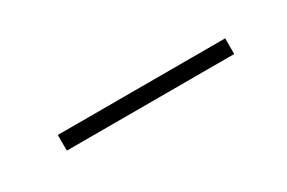

<svg xmlns="http://www.w3.org/2000/svg" viewBox="-7 -826 411 275"><g transform="rotate(-30 198.0 -688.0)"><path d="M64.5 -701.2V-675.3H341.3V-701.2Z"/></g></svg>

Font: Vazirmatn Thin
Style: Regular
Weight: 100
Designer: Saber Rastikerdar
Foundry: Saber Rastikerdar
Version: Version 33.003